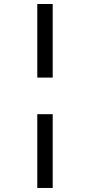

<svg xmlns="http://www.w3.org/2000/svg" viewBox="-20 -826 444 948"><path d="M240.2 -806.2V-442.9H164.1V-806.2ZM240.2 -262.2V102.1H164.1V-262.2Z"/></svg>

Font: Fira Sans Book
Style: Regular
Weight: 350
Designer: Carrois Corporate & Edenspiekermann AG
Foundry: Carrois Corporate GbR & Edenspiekermann AG
Version: Version 4.203;PS 004.203;hotconv 1.0.88;makeotf.lib2.5.64775